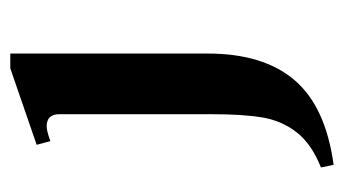

<svg xmlns="http://www.w3.org/2000/svg" viewBox="-164 -350 653 364"><g transform="rotate(-90 162.0 -168.5)"><path d="M26 114Q71 96 93 67.5Q115 39 121 2Q127 -35 127 -94V-382Q127 -406 104 -406Q95 -406 76 -399L69 -425L214 -475H242V-101Q242 5 191.5 64Q141 123 31 138Z"/></g></svg>

Font: Taviraj Medium
Style: Regular
Weight: 500
Designer: Katatrad Team
Foundry: CadsonDemak
Version: Version 1.001